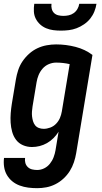

<svg xmlns="http://www.w3.org/2000/svg" viewBox="-38 -760 533 1003"><path d="M156 223Q132 223 109 220Q86 217 64.5 209Q43 201 26 187Q9 173 -2 154Q-13 135 -16.5 112Q-20 89 -17 65H93Q91 79 94.5 91.5Q98 104 107.5 113Q117 122 130 125Q143 128 156 128Q175 128 192.5 119.5Q210 111 222.5 95.5Q235 80 242 61.5Q249 43 252 25L268 -72Q257 -54 241.5 -38.5Q226 -23 207.5 -12.5Q189 -2 169 3Q149 8 129 8Q104 8 82 -1.5Q60 -11 46 -29.5Q32 -48 25.5 -71.5Q19 -95 17.5 -119.5Q16 -144 18 -169Q20 -194 24 -219L45 -345Q49 -369 57 -393.5Q65 -418 79.5 -439.5Q94 -461 114 -479Q134 -497 157.5 -508Q181 -519 206 -523.5Q231 -528 255 -528Q307 -528 357 -515Q407 -502 445 -473L360 40Q356 64 348 88Q340 112 326.5 133.5Q313 155 293.5 173Q274 191 251 202.5Q228 214 204 218.5Q180 223 156 223ZM190 -87Q207 -87 224.5 -93.5Q242 -100 255 -113.5Q268 -127 275 -143.5Q282 -160 285 -178L326 -425Q309 -429 291 -431Q273 -433 255 -433Q236 -433 217 -425Q198 -417 184.5 -401.5Q171 -386 163.5 -367.5Q156 -349 153 -330L132 -204Q130 -191 129 -177.5Q128 -164 129.5 -151.5Q131 -139 134.5 -127Q138 -115 145.5 -105.5Q153 -96 165 -91.5Q177 -87 190 -87ZM280 -600Q260 -600 240.5 -602.5Q221 -605 203 -612.5Q185 -620 171 -633Q157 -646 148.5 -663Q140 -680 139 -700Q138 -720 141 -740H231Q229 -726 232.5 -713Q236 -700 245 -691.5Q254 -683 267 -680Q280 -677 293 -677Q307 -677 321 -680Q335 -683 347 -691.5Q359 -700 366.5 -713Q374 -726 376 -740H466Q463 -720 455 -700Q447 -680 433.5 -663Q420 -646 401 -633Q382 -620 362 -612.5Q342 -605 321.5 -602.5Q301 -600 280 -600Z"/></svg>

Font: Iosevka QP
Style: Bold Italic
Weight: 700
Italic angle: -9°
Designer: Belleve Invis
Foundry: Belleve Invis
Version: Version 20.0.0; ttfautohint (v1.8.4)